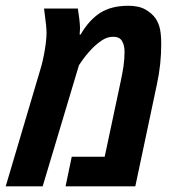

<svg xmlns="http://www.w3.org/2000/svg" viewBox="-51 -660 599 680"><path d="M-30.8 0 91.8 -413.6Q100.6 -441.4 107.2 -480Q113.8 -518.6 113.8 -543.5Q113.8 -555.7 112.1 -572Q110.4 -588.4 105 -629.9H224.6Q227.5 -612.3 229.7 -594.7Q231.9 -577.1 232.4 -562Q232.4 -555.2 231.9 -549.3Q231.4 -543.5 231 -537.6H234.4Q264.2 -588.9 303.7 -614.3Q343.3 -639.6 403.3 -639.6Q441.4 -639.6 464.6 -626Q487.8 -612.3 500.5 -594.2Q511.7 -576.7 515.9 -555.9Q520 -535.2 520 -502.9Q520 -469.2 516.4 -433.8Q512.7 -398.4 504.4 -359.9L428.2 0H181.2L203.1 -105H319.8L376 -369.6Q382.3 -398.4 386.2 -424.1Q390.1 -449.7 390.1 -476.6Q390.1 -500 381.1 -514.9Q372.1 -529.8 350.1 -529.8Q328.6 -529.8 309.6 -516.8Q290.5 -503.9 273.9 -486.8Q250.5 -461.9 235.8 -439.5L228.5 -428.7L100.1 0Z"/></svg>

Font: Open Sans Condensed
Style: Bold Italic
Weight: 700
Width: 3
Italic angle: -12°
Designer: Monotype Design Team
Foundry: Monotype Imaging Inc.
Version: Version 3.003; ttfautohint (v1.8.4)